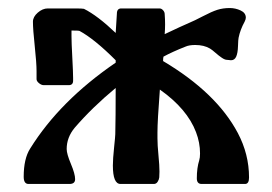

<svg xmlns="http://www.w3.org/2000/svg" viewBox="-20 -458 676 478"><path d="M377 -31Q377 -22 376.5 -16.5Q376 -11 372.5 -5.5Q369 0 363 0H280Q261 0 261 -46Q261 -62 264 -90.5Q267 -119 267 -124Q268 -165 268 -239Q210 -191 166 -140Q146 -116 146 -87Q146 -75 156.5 -50Q167 -25 167 -12Q167 0 153 0H51Q39 0 39 -18Q39 -63 55 -88Q129 -207 268 -302V-308Q215 -361 178 -381Q176 -382 158 -382Q158 -376 158 -368Q158 -352 160 -315Q162 -278 162 -264Q162 -260 162 -257Q162 -246 151 -246H89Q83 -246 77 -251Q71 -256 71 -261Q71 -271 71 -281Q71 -301 66.5 -343Q62 -385 62 -404Q62 -416 74 -426.5Q86 -437 99 -437H165Q186 -437 189 -436Q223 -419 268 -376L271 -424Q271 -437 282 -437H377Q382 -437 386 -432.5Q390 -428 390 -423Q391 -410 391 -397.5Q391 -385 390 -373Q432 -393 453 -402Q463 -406 485 -417.5Q507 -429 521 -433.5Q535 -438 552 -438Q566 -438 579 -432Q592 -426 592 -414Q592 -410 589 -404Q578 -384 574 -364Q573 -360 572.5 -343Q572 -326 568 -317Q564 -308 555 -308Q554 -308 550.5 -308.5Q547 -309 545 -309Q540 -309 532.5 -314Q525 -319 516.5 -326.5Q508 -334 503 -337Q488 -346 466 -346Q451 -346 442 -342Q409 -329 387 -317Q386 -313 386 -306Q519 -227 572 -127Q600 -74 600 -16Q600 0 590 0H482Q470 0 470 -14Q470 -40 476 -59Q478 -65 478 -76Q478 -103 468 -129Q446 -187 378 -235Q372 -157 372 -128Q372 -121 372 -114Q372 -97 374.5 -71.5Q377 -46 377 -31Z"/></svg>

Font: Triodion Unicode
Style: Normal
Weight: 400
Version: Version 1.1